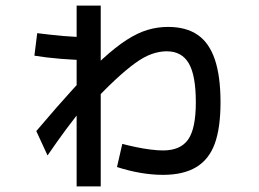

<svg xmlns="http://www.w3.org/2000/svg" viewBox="-20 -650 920 682"><path d="M395.6 -56.7 414.4 -138.9Q435.6 -133.3 461.7 -127.8Q487.8 -122.2 513.9 -118.9Q540 -115.6 558.9 -115.6Q621.1 -115.6 648.3 -154.4Q675.6 -193.3 675.6 -286.7Q675.6 -382.2 650.6 -425Q625.6 -467.8 572.2 -467.8Q546.7 -467.8 519.4 -458.3Q492.2 -448.9 460.6 -426.1Q428.9 -403.3 387.8 -365Q346.7 -326.7 294.4 -270L280 -273.3Q248.9 -236.7 215.6 -191.7Q182.2 -146.7 148.9 -97.8L108.9 -184.4Q183.3 -272.2 240.6 -335Q297.8 -397.8 344.4 -440.6Q391.1 -483.3 430 -508.3Q468.9 -533.3 504.4 -543.9Q540 -554.4 576.7 -554.4Q641.1 -554.4 682.2 -526.1Q723.3 -497.8 743.3 -438.3Q763.3 -378.9 763.3 -286.7Q763.3 -195.6 742.8 -139.4Q722.2 -83.3 676.7 -56.1Q631.1 -28.9 558.9 -28.9Q520 -28.9 478.3 -36.1Q436.7 -43.3 395.6 -56.7ZM252.2 12.2V-630H337.8V12.2ZM287.8 -436.7Q268.9 -436.7 245 -437.8Q221.1 -438.9 195 -441.1Q168.9 -443.3 145.6 -446.1Q122.2 -448.9 102.2 -452.2L112.2 -532.2Q131.1 -530 154.4 -527.2Q177.8 -524.4 203.3 -522.2Q228.9 -520 253.3 -518.9Q277.8 -517.8 296.7 -517.8Z"/></svg>

Font: Paperlogy 5 Medium
Style: Regular
Weight: 500
Designer: redesigned by Lee Juim, glyphs from Gmarket Sans & Montserrat
Foundry: PT&
Version: Version 1.001